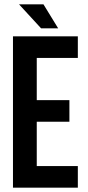

<svg xmlns="http://www.w3.org/2000/svg" viewBox="-20 -868 408 888"><path d="M150 -405H301V-305H150V-100H340V0H40V-700H340V-600H150ZM181 -848 249 -737H170L68 -848Z"/></svg>

Font: BebasNeueW01-Regular
Style: Regular
Weight: 400
Designer: Ryoichi Tsunekawa
Foundry: Ryoichi Tsunekawa
Version: Version 1.30